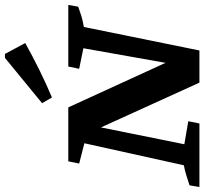

<svg xmlns="http://www.w3.org/2000/svg" viewBox="-52 -781 826 776"><g transform="rotate(-90 361.0 -393.0)"><path d="M480 -530H729L722 -490Q703 -483 685.5 -477.5Q668 -472 640 -467L545 0H415L234 -398L166 -61L259 -45L250 0H-7L0 -40Q21 -47 40.5 -53Q60 -59 81 -63L170 -465L88 -486L97 -530H315L495 -137L554 -469L471 -486ZM355 -596 332 -636 515 -786H531L575 -704Q521 -674 466.5 -647Q412 -620 355 -596Z"/></g></svg>

Font: Piazzolla SC SemiBold
Style: Italic
Weight: 600
Italic angle: -11.3°
Designer: Juan Pablo del Peral
Foundry: Huerta Tipografica
Version: Version 1.330